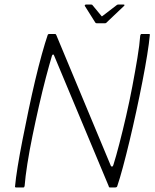

<svg xmlns="http://www.w3.org/2000/svg" viewBox="-20 -822 680 842"><path d="M466 -95Q468 -91 471.5 -91.5Q475 -92 477 -98Q489 -136 503.5 -192Q518 -248 533 -313Q548 -378 560.5 -444Q573 -510 582.5 -567.5Q592 -625 595 -666Q597 -673 600 -673H633Q635 -673 636.5 -672Q638 -671 637 -668Q634 -634 625.5 -581Q617 -528 604.5 -464Q592 -400 577.5 -333Q563 -266 548 -203.5Q533 -141 519 -89Q505 -37 494 -5Q493 -2 490.5 -1Q488 0 486 0H462Q457 0 457 -5L217 -579Q216 -583 213 -583Q210 -583 208 -578Q196 -538 181 -481Q166 -424 151 -358Q136 -292 122.5 -226.5Q109 -161 100 -103.5Q91 -46 88 -7Q87 0 83 0H50Q48 0 46.5 -1Q45 -2 46 -5Q49 -39 57.5 -91.5Q66 -144 78.5 -207.5Q91 -271 105 -338Q119 -405 134 -468.5Q149 -532 163.5 -584Q178 -636 189 -668Q190 -671 192 -672Q194 -673 195 -673H222Q225 -673 227 -668ZM404 -720Q400 -720 398 -723L352 -796Q351 -798 352.5 -800Q354 -802 357 -802H380Q385 -802 386 -799L424 -753Q426 -748 431 -753L491 -799Q494 -802 498 -802H522Q526 -802 526 -800Q526 -798 524 -796L447 -723Q446 -720 440 -720Z"/></svg>

Font: Glory ExtraLight
Style: Italic
Weight: 250
Italic angle: -12°
Version: Version 1.011